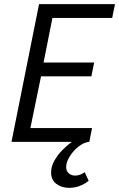

<svg xmlns="http://www.w3.org/2000/svg" viewBox="-20 -676 568 915"><path d="M310 219.2Q273.5 219.2 248.5 200.3Q223.5 181.4 223.5 145.8Q223.5 117.5 238.9 90.1Q254.2 62.6 277.1 39.3Q300.1 16 322.6 0H34.8L166.1 -656.3H528L514.6 -590.6H229.9L187.6 -378H428.8L415.5 -312.2H175.5L124.8 -65.7H418.8L405.5 0Q386.5 1.5 367.2 13.5Q347.9 25.5 331.6 43.7Q315.4 61.9 305.4 82Q295.4 102.1 295.4 120.7Q295.4 139.4 307.8 150.1Q320.2 160.8 338.3 160.8Q360.6 160.8 384 144.7L402.6 185.7Q382.4 201.7 359 210.4Q335.5 219.2 310 219.2Z"/></svg>

Font: Source Sans 3 VF
Style: Italic
Weight: 200
Italic angle: -11°
Designer: Paul D. Hunt
Foundry: Adobe Systems Incorporated
Version: Version 3.042;hotconv 1.0.118;makeotfexe 2.5.65603